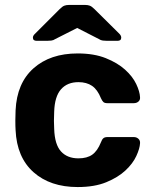

<svg xmlns="http://www.w3.org/2000/svg" viewBox="-20 -746 620 776"><path d="M128 -581Q113 -581 113 -594Q113 -602 122 -610L221 -709Q232 -720 240 -723Q248 -726 258 -726H325Q335 -726 343 -723Q351 -720 362 -709L462 -610Q470 -602 470 -594Q470 -581 455 -581H413Q405 -581 396 -582Q387 -583 380 -588L292 -633L203 -588Q196 -583 187 -582Q178 -581 170 -581ZM294 10Q183 10 115.5 -50Q48 -110 43 -220Q42 -235 42 -259.5Q42 -284 43 -300Q48 -410 115.5 -470Q183 -530 294 -530Q360 -530 407.5 -511Q455 -492 485.5 -464.5Q516 -437 530.5 -406.5Q545 -376 546 -353Q547 -342 539.5 -335.5Q532 -329 521 -329H414Q403 -329 398 -333.5Q393 -338 388 -349Q374 -384 352 -399Q330 -414 297 -414Q252 -414 226.5 -385Q201 -356 199 -295Q197 -255 199 -225Q201 -162 226.5 -134Q252 -106 297 -106Q332 -106 353 -121Q374 -136 388 -171Q392 -182 397.5 -187Q403 -192 414 -192H521Q532 -192 539.5 -185Q547 -178 546 -167Q545 -146 531 -115.5Q517 -85 487 -57Q457 -29 409.5 -9.5Q362 10 294 10Z"/></svg>

Font: Fz Rubik SemBd
Style: Regular
Weight: 600
Designer: Hubert and Fischer
Foundry: Hubert and Fischer
Version: Vit hóa bi FontZin.com